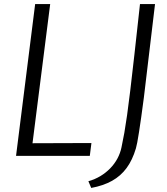

<svg xmlns="http://www.w3.org/2000/svg" viewBox="-20 -767 823 945"><path d="M59 0 153 -747H227L140 -62L430 -63L422 0ZM429 158 415 125Q447 116 474 99.8Q501 83.5 522.2 61.8Q543.5 40 557.8 13.5Q572 -13 578 -42Q585.5 -76.5 592 -113.5Q598.5 -150.5 605.5 -200.2Q612.5 -250 621.2 -322.2Q630 -394.5 641.5 -498Q653 -601.5 669 -747H743L688 -286Q674 -179 664.2 -116.8Q654.5 -54.5 649 -37Q632 20.5 603.2 59.8Q574.5 99 531.5 123Q488.5 147 429 158Z"/></svg>

Font: Koeln Type Sans Light
Style: Italic
Weight: 300
Italic angle: -7.5°
Designer: Eben Sorkin
Foundry: Eben Sorkin
Version: Version 2.001